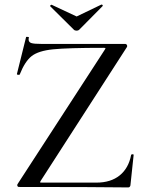

<svg xmlns="http://www.w3.org/2000/svg" viewBox="-20 -817 638 839"><path d="M441 -606Q441 -608 433 -608Q276 -608 212 -601.5Q148 -595 118.5 -572Q89 -549 66 -491Q65 -490 62 -490Q53 -490 54 -494L94 -655Q94 -656 98 -656Q108 -656 106 -653Q105 -650 105 -645Q105 -633 116.5 -629Q128 -625 163 -625H528Q532 -625 534.5 -620.5Q537 -616 535 -612L158 -27L155 -21Q155 -19 163 -19H401Q464 -19 503 -50.5Q542 -82 553 -140Q554 -143 559 -143Q564 -143 564 -140L550 -8Q550 -5 547.5 -1.5Q545 2 541 2Q392 0 62 0Q58 0 56 -4.5Q54 -9 57 -13L438 -600ZM199 -791Q199 -793 202 -795Q205 -797 206 -796L315 -745L423 -797H424Q427 -797 428.5 -794.5Q430 -792 428 -790L326 -687Q322 -683 315 -683Q307 -683 303 -687L200 -789Z"/></svg>

Font: Cormorant SC Medium
Style: Regular
Weight: 500
Designer: Christian Thalmann (Catharsis Fonts)
Foundry: Catharsis Fonts
Version: Version 4.000